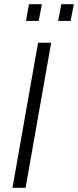

<svg xmlns="http://www.w3.org/2000/svg" viewBox="-20 -888 369 908"><path d="M39 0 160 -686H222L101 0ZM103 -789 117 -868H178L163 -789ZM255 -789 270 -868H329L314 -789Z"/></svg>

Font: Archivo SemiCondensed ExtraLight
Style: Italic
Weight: 250
Width: 4
Italic angle: -10°
Designer: Hector Gatti
Foundry: Omnibus-Type
Version: Version 2.001